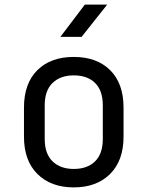

<svg xmlns="http://www.w3.org/2000/svg" viewBox="-20 -805 640 833"><path d="M300 8Q201 8 142.5 -50Q84 -108 84 -212V-338Q84 -443 142 -500.5Q200 -558 300 -558Q400 -558 458 -500.5Q516 -443 516 -338V-212Q516 -108 457.5 -50Q399 8 300 8ZM300 -72Q359 -72 392.5 -105Q426 -138 426 -202V-348Q426 -412 392.5 -445Q359 -478 300 -478Q242 -478 208 -445Q174 -412 174 -348V-202Q174 -138 208 -105Q242 -72 300 -72ZM242 -645 348 -785H445L334 -645Z"/></svg>

Font: JetBrains Mono NL
Style: Regular
Weight: 400
Monospace: yes
Designer: Philipp Nurullin, Konstantin Bulenkov
Foundry: JetBrains
Version: Version 2.305; ttfautohint (v1.8.4.7-5d5b)